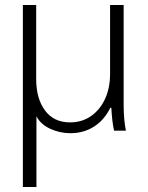

<svg xmlns="http://www.w3.org/2000/svg" viewBox="-20 -520 589 764"><path d="M71 -500H124V-205Q124 -128 159 -80.5Q194 -33 259 -33Q306 -33 342 -58Q378 -83 398 -126.5Q418 -170 418 -226V-500H472V-103Q472 -45 481 0H434Q426 -34 423 -91H419Q394 -41 353 -15.5Q312 10 260 10Q218 10 180 -7.5Q142 -25 125 -57V224H71Z"/></svg>

Font: Sarabun ExtraLight
Style: Regular
Weight: 275
Designer: Suppakit Chalermlarp | Katatrad Co.,Ltd.
Foundry: Cadson Demak Co.,Ltd.
Version: Version 1.000; ttfautohint (v1.6)